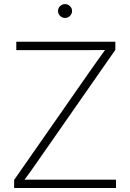

<svg xmlns="http://www.w3.org/2000/svg" viewBox="-20 -935 647 955"><path d="M50.3 0V-40L427.2 -580.6Q448.7 -611.3 470.7 -642.1Q492.7 -672.9 514.6 -703.1L520 -686.5Q479.5 -686 439.5 -685.8Q399.4 -685.5 358.9 -685.5H61V-727.5H553.7V-687L177.7 -147.5Q156.2 -116.2 134.3 -85.4Q112.3 -54.7 89.4 -23.9L84.5 -41Q124 -41.5 163.6 -41.5Q203.1 -41.5 243.2 -41.5H557.1V0ZM303.2 -845.7Q289.1 -845.7 278.8 -856Q268.6 -866.2 268.6 -880.4Q268.6 -894.5 278.8 -904.5Q289.1 -914.6 303.2 -914.6Q317.9 -914.6 328.1 -904.5Q338.4 -894.5 338.4 -880.4Q338.4 -866.2 328.1 -856Q317.9 -845.7 303.2 -845.7Z"/></svg>

Font: Inter 24pt ExtraLight
Style: Regular
Weight: 250
Designer: Rasmus Andersson
Foundry: rsms
Version: Version 4.001;git-66647c0bb